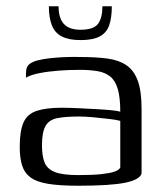

<svg xmlns="http://www.w3.org/2000/svg" viewBox="-20 -586 523 613"><path d="M230 7Q171 7 134 1Q97 -5 77.5 -19.5Q58 -34 50.5 -58Q43 -82 43 -117Q43 -168 55 -195Q67 -222 97 -232Q127 -242 177 -242Q202 -242 231.5 -240.5Q261 -239 288.5 -237.5Q316 -236 336.5 -234Q357 -232 364 -229Q364 -275 356 -302Q348 -329 331.5 -342Q315 -355 290.5 -359Q266 -363 234 -363Q201 -363 167.5 -360.5Q134 -358 106 -352.5Q78 -347 63 -338V-353Q63 -374 75.5 -382.5Q88 -391 104 -394Q123 -399 159.5 -402Q196 -405 236 -404Q287 -404 323.5 -399Q360 -394 384 -377.5Q408 -361 420 -328Q432 -295 432 -238V-32Q426 -12 379 -2.5Q332 7 230 7ZM230 -27Q276 -27 303.5 -30Q331 -33 345.5 -38Q360 -43 364 -51V-200Q355 -203 330.5 -206Q306 -209 279 -211.5Q252 -214 233 -214Q190 -214 163.5 -209Q137 -204 125.5 -184Q114 -164 114 -122Q114 -89 122 -68Q130 -47 154.5 -37Q179 -27 230 -27ZM237 -458Q200 -458 177.5 -469.5Q155 -481 145.5 -505.5Q136 -530 136 -566H167Q167 -528 184 -509.5Q201 -491 237 -491Q279 -491 293 -510Q307 -529 307 -566H337Q337 -529 328.5 -505Q320 -481 298 -469.5Q276 -458 237 -458Z"/></svg>

Font: Genos
Style: Regular
Weight: 400
Designer: Robert E. Leuschke
Foundry: Robert E. Leuschke
Version: Version 1.010